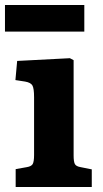

<svg xmlns="http://www.w3.org/2000/svg" viewBox="-28 -752 413 772"><path d="M35 0V-72L80 -80Q98 -83 103.5 -92.5Q109 -102 109 -129V-361Q109 -396 102.5 -408Q96 -420 73 -424L34 -430L41 -507L253 -518L268 -510V-127Q268 -102 273 -92.5Q278 -83 296 -80L341 -71V0ZM-8 -625V-732H311V-625Z"/></svg>

Font: Literata
Style: Bold
Weight: 700
Designer: Latin by Veronika Burian and Jose Scaglione. Greek by Irene Vlachou. Cyrillic by Vera Evstafieva.
Foundry: TypeTogether
Version: Version 3.103; ttfautohint (v1.8.4.7-5d5b);gftools[0.9.29]